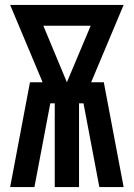

<svg xmlns="http://www.w3.org/2000/svg" viewBox="-20 -755 540 775"><path d="M21 0H119L183 -338H201V0H299V-338H317L381 0H479L399 -423H348L479 -735H21L152 -423H101ZM250 -423 155 -651H346Z"/></svg>

Font: Iosevka SS09
Style: Bold
Weight: 700
Monospace: yes
Designer: Belleve Invis
Foundry: Belleve Invis
Version: Version 5.2.1; ttfautohint (v1.8.3)